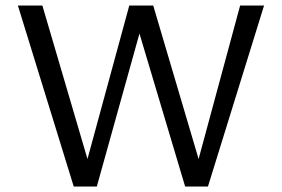

<svg xmlns="http://www.w3.org/2000/svg" viewBox="-20 -678 1025 698"><path d="M940 -658 736 0H653L487 -556L332 0H248L45 -658H134L298 -100L450 -658H537L702 -100L853 -658Z"/></svg>

Font: Ysabeau SC Medium
Style: Regular
Weight: 500
Designer: Christian Thalmann (Catharsis Fonts)
Version: Version 0.003